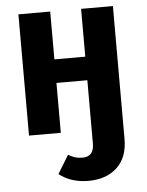

<svg xmlns="http://www.w3.org/2000/svg" viewBox="-53 -573 638 836"><g transform="rotate(-5 265.5 -155.5)"><path d="M472 -530V51Q472 132 425 175.5Q378 219 300 219Q224 219 172 178L221 98Q238 108 251.5 112Q265 116 283 116Q333 116 333 59V-218H198V0H59V-530H198V-321H333V-530Z"/></g></svg>

Font: Fira Sans Condensed SemiBold
Style: Regular
Weight: 600
Width: 3
Designer: bBox Type GmbH & Carrois Corporate GbR & Edenspiekermann AG
Foundry: bBox Type GmbH & Carrois Corporate GbR & Edenspiekermann AG
Version: Version 4.301